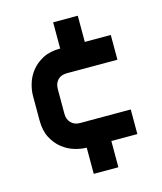

<svg xmlns="http://www.w3.org/2000/svg" viewBox="-106 -779 723 857"><g transform="rotate(-15 255.0 -350.0)"><path d="M454.6 -121.1H334.5V0H220.7V-121.1Q194.8 -121.1 164.8 -130.1Q134.8 -139.2 108.9 -159.7Q83 -180.2 65.9 -212.9Q48.8 -245.6 48.8 -293V-407.2Q48.8 -433.1 57.9 -463.1Q66.9 -493.2 87.4 -519Q107.9 -544.9 140.6 -562Q173.3 -579.1 220.7 -579.1V-700.2H334.5V-579.1H454.6V-464.8H220.7Q193.4 -464.8 178.5 -448.7Q163.6 -432.6 163.6 -407.2V-293Q163.6 -266.6 179.2 -250.7Q194.8 -234.9 220.7 -234.9H454.6Z"/></g></svg>

Font: Audiowide
Style: Regular
Weight: 400
Designer: Astigmatic (AOETI)
Foundry: Astigmatic (AOETI)
Version: Version 1.002